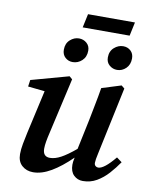

<svg xmlns="http://www.w3.org/2000/svg" viewBox="-91 -885 763 967"><g transform="rotate(10 290.5 -402.0)"><path d="M399 14Q372 14 353 -4.5Q334 -23 334 -58Q334 -65 335 -73.5Q336 -82 339 -95Q286 -43 237.5 -14.5Q189 14 145 14Q111 14 88 -6.5Q65 -27 65 -65Q65 -89 70.5 -118.5Q76 -148 82 -175L132 -398L46 -407L51 -441L243 -494L258 -481L193 -195Q187 -170 183.5 -149.5Q180 -129 180 -113Q180 -72 216 -72Q242 -72 272.5 -88.5Q303 -105 346 -141L378 -293Q386 -335 394.5 -377.5Q403 -420 410 -463L509 -494L525 -481L452 -137Q444 -102 444 -87Q444 -77 450 -71.5Q456 -66 464 -66Q494 -66 549 -133L576 -113Q555 -82 528.5 -52.5Q502 -23 470 -4.5Q438 14 399 14ZM245 -567Q223 -567 207 -581.5Q191 -596 191 -621Q191 -653 211.5 -671.5Q232 -690 257 -690Q280 -690 296.5 -675.5Q313 -661 313 -637Q313 -605 292.5 -586Q272 -567 245 -567ZM472 -567Q450 -567 433 -581.5Q416 -596 416 -621Q416 -653 437 -671.5Q458 -690 483 -690Q506 -690 521.5 -675.5Q537 -661 537 -637Q537 -605 517.5 -586Q498 -567 472 -567ZM265 -748 280 -818H520L505 -748Z"/></g></svg>

Font: Source Serif 4 Semibold
Style: Italic
Weight: 600
Italic angle: -12°
Designer: Frank Grießhammer
Foundry: Adobe
Version: Version 4.005;hotconv 1.1.0;makeotfexe 2.6.0